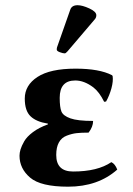

<svg xmlns="http://www.w3.org/2000/svg" viewBox="-20 -700 506 730"><path d="M274.9 -680.2Q293 -680.2 319.6 -668Q346.2 -655.8 346.2 -642.1Q346.2 -633.3 340.8 -627L236.8 -504.9Q230 -497.1 226.1 -497.1Q219.2 -497.1 207.5 -501.5Q195.8 -505.9 195.8 -511.2Q195.8 -517.1 196.8 -520L247.1 -663.1Q252.9 -680.2 274.9 -680.2ZM266.1 -394Q207 -394 207 -328.1Q207 -292 213.6 -275.9Q220.2 -259.8 247.6 -250Q274.9 -240.2 334 -240.2Q334 -218.3 316.9 -195.8Q289.1 -195.8 271.5 -193.8Q253.9 -191.9 233.9 -184.3Q213.9 -176.8 203.9 -158.4Q193.8 -140.1 193.8 -110.8Q193.8 -47.9 257.8 -47.9Q351.1 -47.9 403.3 -83.5Q417.5 -77.1 425.8 -55.2Q352.5 9.8 238.8 9.8Q134.8 9.8 94.5 -24.7Q54.2 -59.1 54.2 -107.9Q54.2 -119.1 58.1 -132.1Q62 -145 72 -162.6Q82 -180.2 105 -197.5Q127.9 -214.8 162.1 -227.1V-230Q118.2 -236.8 96.2 -257.8Q74.2 -278.8 74.2 -325.2Q74.2 -376 122.6 -407.5Q170.9 -439 267.1 -439Q357.9 -439 405.8 -414.1L408.2 -411.1Q411.1 -391.6 403.6 -364Q396 -336.4 383.3 -314L376 -313Q357.4 -350.6 335 -367.7Q300.3 -394 266.1 -394Z"/></svg>

Font: Linux Biolinum
Style: Bold
Weight: 700
Designer: Philipp H. Poll
Foundry: Philipp H. Poll
Version: Version 1.3.2 ; ttfautohint (v0.9)